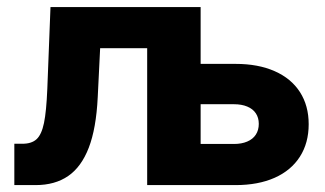

<svg xmlns="http://www.w3.org/2000/svg" viewBox="-20 -536 941 556"><path d="M21.5 -119.7H44.8Q71.8 -119.7 86.1 -133.1Q100.5 -146.5 107.4 -179.9Q114.3 -213.3 117 -278.5L126.2 -515.6H556.5V0H406.2V-396.5H270L263 -254.3Q258.6 -164.1 237.1 -108.3Q215.6 -52.5 177.4 -26.3Q139.2 0 83.2 0H21.5ZM662.4 -351Q727.6 -351 775.4 -329.9Q823.1 -308.9 848.5 -269.5Q873.9 -230.1 873.9 -176.3Q873.9 -122.1 848.5 -82.3Q823.1 -42.5 775.4 -21.2Q727.6 0 662.4 0H410.6V-515.6H561V-119.1H657.4Q679.8 -119.1 696 -126.1Q712.3 -133 720.8 -146.1Q729.4 -159.2 729.4 -177.4Q729.4 -195.1 720.8 -207.9Q712.3 -220.7 696 -227.4Q679.8 -234.2 657.4 -234.2H506.9V-351Z"/></svg>

Font: Intratopia Thin
Style: Regular
Weight: 100
Designer: Rasmus Andersson
Foundry: rsms
Version: Version 3.000;Glyphs 3.2.3 (3260)